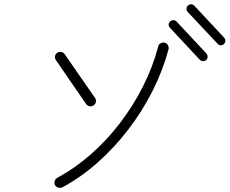

<svg xmlns="http://www.w3.org/2000/svg" viewBox="-20 -902 1087 909"><path d="M275 -15Q265 -11 255 -14Q245 -17 240 -26Q236 -35 239 -45Q242 -55 251 -60Q333 -104 408.5 -170Q484 -236 547 -318Q610 -400 657 -493Q704 -586 729 -682Q731 -692 740.5 -697Q750 -702 760 -700Q770 -697 775 -688Q780 -679 778 -669Q751 -568 702 -471Q653 -374 586 -287Q519 -200 440 -130.5Q361 -61 275 -15ZM423 -403Q415 -397 404.5 -399Q394 -401 388 -409L245 -617Q239 -626 240.5 -636Q242 -646 251 -652Q259 -658 269.5 -656Q280 -654 286 -646L430 -438Q436 -430 434 -419.5Q432 -409 423 -403ZM956 -618Q949 -612 940.5 -612.5Q932 -613 926 -619L785 -770Q771 -786 786 -801Q793 -807 801.5 -806.5Q810 -806 816 -800L957 -649Q963 -642 963 -633Q963 -624 956 -618ZM1040 -694Q1034 -687 1025 -687.5Q1016 -688 1010 -695L869 -845Q863 -852 863 -861Q863 -870 870 -876Q877 -882 885.5 -881.5Q894 -881 900 -875L1041 -724Q1047 -717 1047 -708.5Q1047 -700 1040 -694Z"/></svg>

Font: Zen Kurenaido
Style: Regular
Weight: 400
Designer: Yoshimichi Ohira
Foundry: Positype
Version: Version 1.001